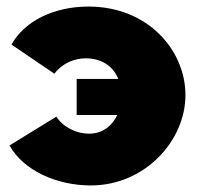

<svg xmlns="http://www.w3.org/2000/svg" viewBox="-20 -556 603 586"><path d="M257 10C422 10 546 -126 546 -266C546 -402 432 -536 250 -536C145 -536 55 -492 15 -420L146 -331C170 -363 207 -378 242 -378C285 -378 324 -358 341 -315H214V-205H338C321 -170 292 -148 251 -148C215 -148 173 -167 152 -200L9 -112C52 -35 154 10 257 10Z"/></svg>

Font: Raleway Black
Style: Regular
Weight: 900
Designer: Matt McInerney, Pablo Impallari, Rodrigo Fuenzalida
Foundry: Matt McInerney, Pablo Impallari, Rodrigo Fuenzalida
Version: Version 3.000g; ttfautohint (v1.5) -l 8 -r 28 -G 28 -x 14 -D